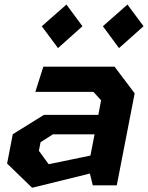

<svg xmlns="http://www.w3.org/2000/svg" viewBox="-20 -834 666 864"><path d="M397.5 0H505.5L586 -414L495.5 -534H175L139 -420.5H400.5L435 -382.5L422.5 -317H177.5L37.5 -230L12 -98L124.5 11L384.5 -53ZM155 -155.5 162.5 -194 218 -229.5H405.5L387 -134L199 -95ZM168 -716 241 -617.5 351 -716 279 -813.5ZM443 -716 515.5 -617.5 626 -716 553.5 -813.5Z"/></svg>

Font: Monaspace Krypton
Style: Bold Italic
Weight: 700
Italic angle: -11°
Designer: Riley Cran & the Lettermatic Team
Foundry: Lettermatic
Version: Version 1.101 (Monaspace Krypton)